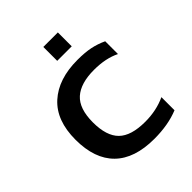

<svg xmlns="http://www.w3.org/2000/svg" viewBox="-183 -741 860 860"><g transform="rotate(-45 246.5 -311.5)"><path d="M235 -633H327V-545H235ZM43 -237Q43 -359 112 -421.5Q181 -484 302 -484Q350 -484 383.5 -477Q417 -470 449 -455V-374Q397 -400 323 -400Q238 -400 195.5 -362Q153 -324 153 -237Q153 -151 192.5 -112Q232 -73 321 -73Q392 -73 450 -100V-17Q384 10 296 10Q171 10 107 -53Q43 -116 43 -237Z"/></g></svg>

Font: Kanit
Style: Regular
Weight: 400
Designer: Katatrad Team
Foundry: Cadson Demak
Version: Version 1.001